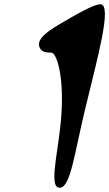

<svg xmlns="http://www.w3.org/2000/svg" viewBox="-20 -867 510 897"><path d="M261 -269C245 -126 209 15 261 10C310 5 327 -147 378 -358C433 -589 507 -847 449 -847C418 -847 342 -803 260 -755C210 -725 145 -685 166 -643C176 -623 198 -621 220 -621C247 -621 287 -489 261 -269Z"/></svg>

Font: Venom Sans
Style: BdObl
Weight: 700
Version: Version 1.001